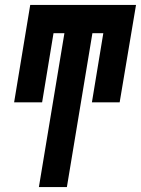

<svg xmlns="http://www.w3.org/2000/svg" viewBox="-20 -755 569 775"><path d="M137 0 240 -621H196L150 -342H37L102 -735H529L463 -342H351L397 -621H353L250 0Z"/></svg>

Font: Iosevka SS04 Heavy
Style: Italic
Weight: 900
Italic angle: -9°
Monospace: yes
Designer: Belleve Invis
Foundry: Belleve Invis
Version: Version 19.0.0; ttfautohint (v1.8.4)